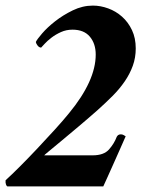

<svg xmlns="http://www.w3.org/2000/svg" viewBox="-23 -666 525 686"><path d="M462 -493Q462 -530 448.5 -558.5Q435 -587 413 -606.5Q391 -626 363.5 -636Q336 -646 309 -646Q272 -646 237 -629Q202 -612 174 -590Q146 -568 127.5 -546.5Q109 -525 105 -516Q106 -510 111.5 -503Q117 -496 124 -496Q127 -499 136.5 -509.5Q146 -520 161 -531.5Q176 -543 195 -551.5Q214 -560 236 -560Q277 -560 298 -535Q319 -510 319 -471Q319 -424 295 -371.5Q271 -319 224 -262Q203 -236 172.5 -202.5Q142 -169 110 -135Q78 -101 48 -71Q18 -41 -3 -22Q-4 -13 -1.5 -6.5Q1 0 4 0H346Q349 -7 359 -28.5Q369 -50 381 -77.5Q393 -105 405.5 -132.5Q418 -160 426 -179Q423 -181 418.5 -183.5Q414 -186 409 -186Q403 -186 399.5 -183.5Q396 -181 394 -177Q385 -153 366.5 -132Q348 -111 308 -111H135Q134 -111 151 -125Q168 -139 195 -161.5Q222 -184 256.5 -213Q291 -242 325 -272Q354 -298 379 -323Q404 -348 422.5 -375Q441 -402 451.5 -431Q462 -460 462 -493Z"/></svg>

Font: Vermiglione
Style: Italic
Weight: 400
Italic angle: -11°
Version: Version 1.105